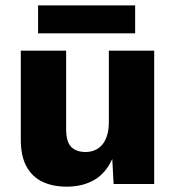

<svg xmlns="http://www.w3.org/2000/svg" viewBox="-20 -690 659 720"><path d="M229.6 10Q179.2 10 140.6 -7.7Q102 -25.4 80 -64.4Q58 -103.4 58 -166V-500H228V-206.2Q228 -158.4 246.9 -139.2Q265.8 -120 301.2 -120Q319 -120 334.9 -126.5Q350.8 -133 362.7 -146.6Q374.6 -160.2 381.4 -181.7Q388.2 -203.2 388.2 -232.2V-500H558.2V0H406L401 -94Q377.4 -41.2 334.1 -15.6Q290.8 10 229.6 10ZM486.8 -669.8V-565H122.8V-669.8Z"/></svg>

Font: Work Sans
Style: Regular
Weight: 400
Designer: Wei Huang
Foundry: Wei Huang
Version: Version 2.006; ttfautohint (v1.8.1.43-b0c9)